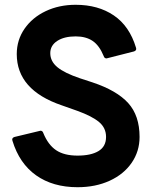

<svg xmlns="http://www.w3.org/2000/svg" viewBox="-20 -768 637 802"><path d="M32 -180Q31 -182 31 -185Q31 -193 41 -196L145 -221L149 -222Q158 -222 161 -212Q181 -163 214.5 -140.5Q248 -118 304 -118Q360 -118 391.5 -137Q423 -156 423 -196Q423 -234 393.5 -258.5Q364 -283 303 -305L238 -328Q50 -392 50 -542Q50 -601 82.5 -648Q115 -695 171 -721.5Q227 -748 296 -748Q390 -748 455.5 -703.5Q521 -659 548 -569Q549 -567 549 -564Q549 -556 539 -553L429 -525L425 -524Q416 -524 413 -534Q395 -578 367 -597Q339 -616 296 -616Q248 -616 219 -597Q190 -578 190 -546Q190 -512 219.5 -487.5Q249 -463 314 -441L366 -424Q468 -390 515.5 -337.5Q563 -285 563 -196Q563 -136 530 -88Q497 -40 438 -13Q379 14 304 14Q201 14 131 -35.5Q61 -85 32 -180Z"/></svg>

Font: LINE Seed Sans TH App
Style: Bold
Weight: 700
Designer: Dalton Maag Ltd | Thai characters by Cadson Demak Co.,Ltd.
Foundry: Dalton Maag Ltd
Version: Version 1.003